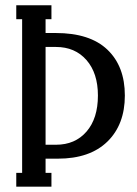

<svg xmlns="http://www.w3.org/2000/svg" viewBox="-20 -700 513 720"><path d="M150.9 -627.9V-576.2H189Q317.4 -576.2 382.8 -513.7Q448.2 -451.2 448.2 -341.8Q448.2 -232.9 382.6 -168.9Q316.9 -105 196.8 -105H150.9V-51.8H172.9V0H41V-51.8H63V-627.9H41V-680.2H172.9V-627.9ZM150.9 -523.9V-157.2H189.9Q261.7 -157.2 304.4 -206.5Q347.2 -255.9 347.2 -341.8Q347.2 -425.8 304.2 -474.9Q261.2 -523.9 189.9 -523.9Z"/></svg>

Font: Margherita Semibold
Style: Regular
Weight: 600
Designer: James Puckett
Foundry: Dunwich Type Founders
Version: Version 1.008;hotconv 1.0.109;makeotfexe 2.5.65596